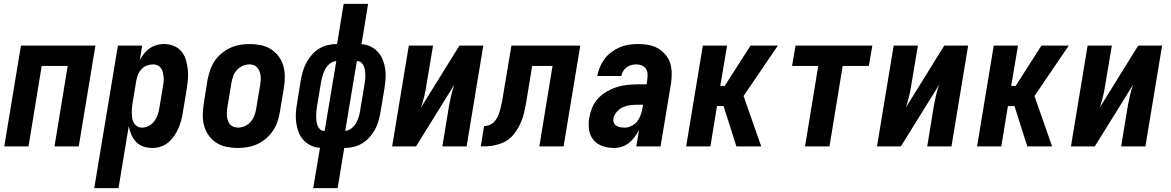

<svg xmlns="http://www.w3.org/2000/svg" viewBox="-20 -755 6040 990"><path d="M2 0 88 -520H472L386 0H261L329 -415H195L127 0Z M466 215 588 -520H713L701 -446Q711 -464 723.5 -479.5Q736 -495 752 -506Q768 -517 787 -522.5Q806 -528 825 -528Q851 -528 874.5 -519Q898 -510 914 -491.5Q930 -473 937.5 -449.5Q945 -426 948 -400.5Q951 -375 949 -349Q947 -323 943 -297L923 -177Q920 -156 914.5 -135Q909 -114 900 -93.5Q891 -73 878 -54Q865 -35 847.5 -20.5Q830 -6 808.5 1Q787 8 766 8Q741 8 719 0.5Q697 -7 681.5 -23.5Q666 -40 657 -61Q648 -82 644 -105L591 215ZM712 -97Q729 -97 745.5 -105Q762 -113 773.5 -127.5Q785 -142 791.5 -159Q798 -176 801 -194L821 -314Q823 -326 824 -338Q825 -350 823.5 -361.5Q822 -373 819 -384.5Q816 -396 809.5 -404.5Q803 -413 793 -418Q783 -423 770 -423Q755 -423 739 -417.5Q723 -412 711 -400Q699 -388 692.5 -372.5Q686 -357 683 -341L663 -221Q661 -208 660 -195Q659 -182 659.5 -169Q660 -156 662 -143.5Q664 -131 670.5 -120.5Q677 -110 687.5 -103.5Q698 -97 712 -97Z M1206 8Q1176 8 1147.5 2Q1119 -4 1095.5 -19Q1072 -34 1056 -56.5Q1040 -79 1032.5 -106.5Q1025 -134 1025.5 -164Q1026 -194 1031 -223L1050 -343Q1055 -368 1063.5 -393Q1072 -418 1086.5 -440Q1101 -462 1122 -479.5Q1143 -497 1167 -508Q1191 -519 1216.5 -523.5Q1242 -528 1267 -528Q1297 -528 1325.5 -522Q1354 -516 1377.5 -501Q1401 -486 1417.5 -463.5Q1434 -441 1441.5 -413.5Q1449 -386 1448.5 -356Q1448 -326 1443 -297L1423 -177Q1419 -152 1410.5 -127Q1402 -102 1387 -80Q1372 -58 1351.5 -40.5Q1331 -23 1307 -12Q1283 -1 1257 3.5Q1231 8 1206 8ZM1207 -97Q1225 -97 1242 -104.5Q1259 -112 1272 -126.5Q1285 -141 1291.5 -158.5Q1298 -176 1301 -194L1321 -314Q1323 -326 1324 -338Q1325 -350 1324 -362Q1323 -374 1319 -385Q1315 -396 1308 -405Q1301 -414 1290 -418.5Q1279 -423 1267 -423Q1249 -423 1231.5 -415.5Q1214 -408 1201 -393.5Q1188 -379 1182 -361.5Q1176 -344 1173 -326L1153 -206Q1151 -194 1150 -182Q1149 -170 1150 -158Q1151 -146 1154.5 -135Q1158 -124 1165 -115Q1172 -106 1183.5 -101.5Q1195 -97 1207 -97Z M1595 215 1630 7Q1605 6 1582.5 -5Q1560 -16 1544 -33.5Q1528 -51 1519.5 -74Q1511 -97 1507.5 -121.5Q1504 -146 1505.5 -172Q1507 -198 1512 -223L1531 -343Q1535 -366 1542 -389Q1549 -412 1560.5 -433Q1572 -454 1588.5 -473Q1605 -492 1626 -504.5Q1647 -517 1670 -522.5Q1693 -528 1716 -528H1718L1752 -735H1878L1844 -527Q1869 -526 1891 -515Q1913 -504 1929 -486.5Q1945 -469 1954 -446Q1963 -423 1966.5 -398.5Q1970 -374 1968 -348Q1966 -322 1962 -297L1942 -177Q1938 -154 1931.5 -131Q1925 -108 1913.5 -87Q1902 -66 1885 -47Q1868 -28 1847 -15.5Q1826 -3 1803 2.5Q1780 8 1757 8H1755L1721 215ZM1760 -80Q1777 -81 1792.5 -93.5Q1808 -106 1817 -122.5Q1826 -139 1831 -156.5Q1836 -174 1838 -191L1858 -311Q1860 -324 1862 -337Q1864 -350 1864 -362.5Q1864 -375 1862.5 -387.5Q1861 -400 1857 -411.5Q1853 -423 1844 -431.5Q1835 -440 1822 -440H1820ZM1654 -80 1714 -440Q1696 -439 1680.5 -426.5Q1665 -414 1656.5 -397.5Q1648 -381 1643 -363.5Q1638 -346 1635 -329L1615 -209Q1613 -196 1611.5 -183Q1610 -170 1610 -157.5Q1610 -145 1611.5 -132.5Q1613 -120 1617 -108.5Q1621 -97 1630 -88.5Q1639 -80 1652 -80Z M2002 0 2088 -520H2213L2178 -312Q2174 -284 2167 -256Q2160 -228 2151 -201L2349 -520H2472L2386 0H2261L2295 -208Q2300 -236 2306.5 -264Q2313 -292 2323 -319L2125 0Z M2459 0 2476 -105Q2491 -105 2507 -112Q2523 -119 2533.5 -133Q2544 -147 2550 -162.5Q2556 -178 2560 -194Q2564 -210 2567.5 -225.5Q2571 -241 2573 -257L2617 -520H2972L2886 0H2761L2829 -415H2724L2696 -244Q2693 -226 2689.5 -207.5Q2686 -189 2681.5 -170.5Q2677 -152 2670 -134Q2663 -116 2653.5 -99Q2644 -82 2632 -66Q2620 -50 2604 -37.5Q2588 -25 2570 -18Q2552 -11 2533 -6.5Q2514 -2 2495.5 -1Q2477 0 2459 0Z M3147 8Q3116 8 3087.5 -1.5Q3059 -11 3040.5 -33Q3022 -55 3017.5 -85.5Q3013 -116 3018 -147Q3023 -174 3033.5 -200Q3044 -226 3063.5 -247Q3083 -268 3108 -282.5Q3133 -297 3159.5 -305.5Q3186 -314 3213 -317Q3240 -320 3266 -320H3314L3317 -343Q3320 -358 3319 -373Q3318 -388 3310.5 -400Q3303 -412 3289.5 -417.5Q3276 -423 3261 -423Q3248 -423 3235 -419.5Q3222 -416 3211 -408Q3200 -400 3193 -388Q3186 -376 3184 -363H3060V-364Q3064 -387 3073.5 -409.5Q3083 -432 3098 -452Q3113 -472 3133.5 -487Q3154 -502 3176.5 -511.5Q3199 -521 3222.5 -524.5Q3246 -528 3269 -528Q3296 -528 3322.5 -523.5Q3349 -519 3371 -506.5Q3393 -494 3410 -474.5Q3427 -455 3435 -431Q3443 -407 3443.5 -380Q3444 -353 3440 -325L3386 0H3261L3275 -85Q3266 -67 3253 -49.5Q3240 -32 3223.5 -18.5Q3207 -5 3186.5 1.5Q3166 8 3147 8ZM3202 -97Q3220 -97 3238 -106.5Q3256 -116 3267.5 -132Q3279 -148 3285 -166.5Q3291 -185 3294 -203L3296 -215H3266Q3247 -215 3228 -212.5Q3209 -210 3191.5 -202Q3174 -194 3160 -178Q3146 -162 3143 -144Q3141 -132 3145 -122Q3149 -112 3158 -106.5Q3167 -101 3178.5 -99Q3190 -97 3202 -97Z M3777 0 3711 -208H3677L3643 0H3518L3604 -520H3729L3694 -312H3717L3850 -520H3991L3814 -260L3905 0Z M4131 0 4199 -415H4064L4082 -520H4478L4460 -415H4325L4257 0Z M4502 0 4588 -520H4713L4678 -312Q4674 -284 4667 -256Q4660 -228 4651 -201L4849 -520H4972L4886 0H4761L4795 -208Q4800 -236 4806.5 -264Q4813 -292 4823 -319L4625 0Z M5277 0 5211 -208H5177L5143 0H5018L5104 -520H5229L5194 -312H5217L5350 -520H5491L5314 -260L5405 0Z M5502 0 5588 -520H5713L5678 -312Q5674 -284 5667 -256Q5660 -228 5651 -201L5849 -520H5972L5886 0H5761L5795 -208Q5800 -236 5806.5 -264Q5813 -292 5823 -319L5625 0Z"/></svg>

Font: Iosevka Extrabold Oblique
Style: Regular
Weight: 800
Italic angle: -9°
Monospace: yes
Designer: Belleve Invis
Foundry: Belleve Invis
Version: Version 32.5.0; ttfautohint (v1.8.4)